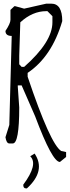

<svg xmlns="http://www.w3.org/2000/svg" viewBox="-20 -785 381 1048"><path d="M232.9 -765.1H259.8Q319.8 -765.1 319.8 -669.9Q263.2 -476.1 130.9 -387.2V-366.2Q254.9 2 314 39.1L340.8 44.9V71.8L307.1 99.1Q265.1 99.1 171.9 -149.9L98.1 -318.8H77.1V-312L85 -198.2Q85 -2 49.8 -2H30.8Q15.1 -2 9.8 -36.1L30.8 -103L43.9 -588.9Q9.8 -588.9 9.8 -616.2Q37.1 -657.2 37.1 -676.8V-731L58.1 -751H64L111.8 -737.8ZM90.8 -663.1 85 -481V-434.1L98.1 -419.9H111.8Q266.1 -556.2 266.1 -663.1V-696.8L238.8 -724.1H232.9Q157.2 -724.1 90.8 -663.1ZM168.9 53.2Q231.9 147 127 243.2H121.1Q106.9 243.2 106.9 223.1Q189.9 111.8 145 67.9Z"/></svg>

Font: Loved by the King
Style: Regular
Weight: 400
Designer: Kimberly Geswein
Foundry: Kimberly Geswein
Version: Version 1.002 2006